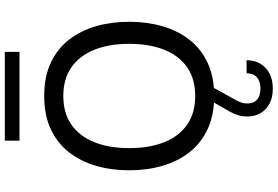

<svg xmlns="http://www.w3.org/2000/svg" viewBox="-195 -692 1132 782"><g transform="rotate(-90 371.0 -301.0)"><path d="M550.8 -847.4H189V-787.6H550.8ZM371.1 -687Q293.5 -687 236.5 -660.5Q179.4 -634 142.2 -586.5Q105 -539.1 86.7 -476.3Q68.4 -413.6 68.4 -340.6Q68.4 -267.8 86.7 -205Q105 -142.1 142.3 -94.8Q179.7 -47.6 236.7 -21.1Q293.7 5.4 371.1 5.4Q448.5 5.4 505.5 -21.1Q562.5 -47.6 599.6 -94.8Q636.7 -142.1 655 -205Q673.3 -267.8 673.3 -340.6Q673.3 -413.6 655.2 -476.3Q637 -539.1 599.9 -586.5Q562.7 -634 505.7 -660.5Q448.7 -687 371.1 -687ZM371.1 -609.1Q441.4 -609.1 488.6 -575.7Q535.9 -542.2 559.7 -481.9Q583.5 -421.6 583.5 -340.6Q583.5 -259.5 559.8 -199.2Q536.1 -138.9 489 -105.5Q441.9 -72 371.1 -72Q300.5 -72 253.3 -105.5Q206.1 -138.9 182.4 -199.2Q158.7 -259.5 158.7 -340.6Q158.7 -421.6 182.5 -481.9Q206.3 -542.2 253.5 -575.7Q300.8 -609.1 371.1 -609.1ZM401.1 244.1Q453.6 244.1 485.1 214.8Q516.6 185.5 516.6 137L463.6 137.5Q463.6 164.3 447.3 179.1Q430.9 193.8 400.9 193.8Q372.3 193.8 356.4 180.1Q340.6 166.3 340.6 141.1Q340.6 116.9 353.5 95.2L406 0.2V-0.5H346.7V0.2L307.4 69.1Q287.6 103.3 287.6 139.9Q287.6 187 318.6 215.6Q349.6 244.1 401.1 244.1Z"/></g></svg>

Font: Estedad-FD-VF Thin
Style: Regular
Weight: 100
Designer: Amin Abedi
Version: Version 5.0